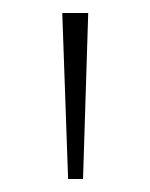

<svg xmlns="http://www.w3.org/2000/svg" viewBox="-20 -800 232 296"><path d="M108 -524H85L76 -780H116Z"/></svg>

Font: Tanohe Sans ExtraLight
Style: Regular
Weight: 250
Designer: Village Type and Design LLC & Cristiano Sobral
Foundry: Cooper Hewitt Smithsonian Design Museum
Version: Version 1.00;September 29, 2021;FontCreator 13.0.0.2655 64-b